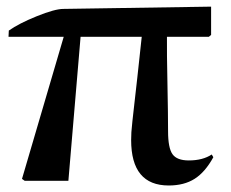

<svg xmlns="http://www.w3.org/2000/svg" viewBox="-20 -550 702 584"><path d="M493.2 14.2Q378.9 14.2 378.9 -124Q378.9 -136.7 379.6 -147.9Q380.4 -159.2 382.8 -181.9Q385.3 -204.6 388.2 -230.2Q391.1 -255.9 397.7 -314.2Q404.3 -372.6 411.1 -438H225.1L188 0H55.2L46.9 -5.9L173.8 -438H5.9L6.8 -457Q37.1 -478.5 92 -500.7Q147 -522.9 172.9 -522.9L622.1 -529.8V-443.8L615.2 -438H487.8Q487.3 -390.6 489.3 -295.9Q491.2 -201.2 491.2 -150.9Q491.2 -100.1 504.6 -81.1Q518.1 -62 554.2 -62Q596.7 -62 624 -80.1L628.9 -71.8Q604 -26.4 572 -6.1Q540 14.2 493.2 14.2Z"/></svg>

Font: Display Semibold
Style: Regular
Weight: 600
Designer: Latin by Veronika Burian and Jose Scaglione. Greek by Irene Vlachou. Cyrillic by Vera Evstafieva.
Foundry: TypeTogether
Version: Version 3.002